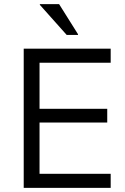

<svg xmlns="http://www.w3.org/2000/svg" viewBox="-20 -911 607 931"><path d="M516.7 0H95V-675H516.7V-606.7H171.7V-383.3H500V-316.7H171.7V-68.3H516.7ZM303.3 -741.7 173.3 -887.5V-890.8H266.7L358.3 -745V-741.7Z"/></svg>

Font: Funnel Sans Light Light
Style: Regular
Weight: 300
Version: Version 1.000